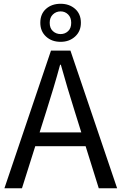

<svg xmlns="http://www.w3.org/2000/svg" viewBox="-20 -1003 648 1023"><path d="M3.6 0 251.7 -733.4H355.3L604 0H506.2L377.9 -410.4Q358 -472.5 340.1 -533.4Q322.3 -594.3 304.2 -658H300.2Q282.9 -593.9 264.6 -533.2Q246.2 -472.5 226.7 -410.4L97.1 0ZM133.1 -224.1V-297.4H471.2V-224.1ZM303 -780.1Q255.6 -780.1 225.2 -808.3Q194.8 -836.4 194.8 -881.7Q194.8 -928.6 225.2 -955.8Q255.6 -982.9 303 -982.9Q349.2 -982.9 380.1 -955.8Q411 -928.6 411 -881.7Q411 -836.4 380.1 -808.3Q349.2 -780.1 303 -780.1ZM303 -821.5Q326.3 -821.5 342.8 -837Q359.4 -852.4 359.4 -881.7Q359.4 -909.8 342.8 -926.1Q326.3 -942.3 303 -942.3Q279.1 -942.3 262 -926.1Q244.8 -909.8 244.8 -881.7Q244.8 -852.4 262 -837Q279.1 -821.5 303 -821.5Z"/></svg>

Font: Noto Sans JP
Style: Regular
Weight: 100
Designer: Ryoko NISHIZUKA 西塚涼子 (kana, bopomofo & ideographs); Paul D. Hunt (Latin, Greek & Cyrillic); Sandoll Communications 산돌커뮤니
Foundry: Adobe
Version: Version 2.004;hotconv 1.0.118;makeotfexe 2.5.65603